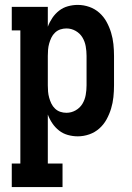

<svg xmlns="http://www.w3.org/2000/svg" viewBox="-20 -548 540 783"><path d="M28 215V119H63V-424H28V-520H175V-439Q182 -458 193.5 -475Q205 -492 221 -504.5Q237 -517 257 -522.5Q277 -528 297 -528Q321 -528 344 -520Q367 -512 385 -496Q403 -480 414.5 -459Q426 -438 433 -415Q440 -392 442.5 -368Q445 -344 445 -320V-200Q445 -176 442.5 -152Q440 -128 433 -105Q426 -82 414.5 -61Q403 -40 385 -24Q367 -8 344 0Q321 8 297 8Q277 8 257 2.5Q237 -3 221 -15.5Q205 -28 193.5 -45Q182 -62 175 -81V119H235V215ZM251 -88Q271 -88 288.5 -98Q306 -108 316 -124.5Q326 -141 329.5 -160.5Q333 -180 333 -200V-320Q333 -340 329.5 -359.5Q326 -379 316 -395.5Q306 -412 288.5 -422Q271 -432 251 -432Q238 -432 226 -428Q214 -424 204.5 -415Q195 -406 189.5 -394.5Q184 -383 180.5 -370.5Q177 -358 176 -345.5Q175 -333 175 -320V-200Q175 -187 176 -174.5Q177 -162 180.5 -149.5Q184 -137 189.5 -125.5Q195 -114 204.5 -105Q214 -96 226 -92Q238 -88 251 -88Z"/></svg>

Font: Iosevka Curly Slab
Style: Bold
Weight: 700
Monospace: yes
Designer: Belleve Invis
Foundry: Belleve Invis
Version: Version 22.1.2; ttfautohint (v1.8.4)